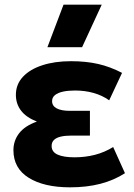

<svg xmlns="http://www.w3.org/2000/svg" viewBox="-20 -787 572 822"><path d="M280 15Q168.5 15 103 -25.8Q37.5 -66.5 37.5 -144Q37.5 -185 62.2 -216.8Q87 -248.5 138 -266.5Q92 -284.5 70 -313.5Q48 -342.5 48 -381Q48 -425.5 77.8 -457.8Q107.5 -490 160.8 -507.5Q214 -525 283.5 -525Q348.5 -525 400 -513.2Q451.5 -501.5 502.5 -475L447.5 -357.5Q418 -378.5 380.8 -389Q343.5 -399.5 301.5 -399.5Q272 -399.5 250 -394.8Q228 -390 215.5 -380Q203 -370 203 -354Q203 -333.5 222.8 -323Q242.5 -312.5 279 -312.5H365V-206.5H285Q258.5 -206.5 239.8 -202Q221 -197.5 211 -187.8Q201 -178 201 -162Q201 -136.5 226.8 -125Q252.5 -113.5 299 -113.5Q345 -113.5 386.5 -124.2Q428 -135 464.5 -157.5L515 -45.5Q468.5 -15.5 410.2 -0.2Q352 15 280 15ZM183 -585 252 -767H415.5L331.5 -585Z"/></svg>

Font: Geologica Cursive
Style: Bold
Weight: 700
Designer: Sindre Bremnes, Frode Helland
Foundry: Monokrom Skriftforlag AS
Version: Version 1.010;gftools[0.9.28]